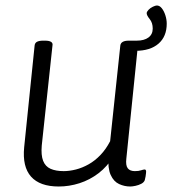

<svg xmlns="http://www.w3.org/2000/svg" viewBox="-20 -673 627 699"><path d="M194 6Q125 6 93 -30Q61 -66 68 -137L106 -507Q107 -517 115 -521Q123 -525 137 -525H144Q159 -525 166 -520.5Q173 -516 171 -507L132 -143Q129 -108 137 -87.5Q145 -67 164 -58.5Q183 -50 212 -50Q233 -50 256.5 -56Q280 -62 303 -75Q326 -88 346 -109Q366 -130 381 -159L418 -507Q420 -525 449 -525H453Q469 -525 476 -520.5Q483 -516 482 -507L440 -96Q437 -71 445 -60.5Q453 -50 471 -50Q485 -50 493.5 -53Q502 -56 507 -56Q509 -56 510.5 -54Q512 -52 512 -48Q512 -47 511.5 -42Q511 -37 510 -30.5Q509 -24 507 -17Q504 -9 494.5 -4Q485 1 473.5 3.5Q462 6 454 6Q433 6 413.5 -3Q394 -12 383 -36Q372 -60 375 -104L394 -105Q371 -67 339 -42.5Q307 -18 269.5 -6Q232 6 194 6ZM473 -488 450 -525H478Q505 -525 520.5 -536.5Q536 -548 536 -569Q536 -590 525 -603.5Q514 -617 514 -625Q514 -630 520.5 -637Q527 -644 536.5 -648.5Q546 -653 551 -653Q561 -653 569 -643Q577 -633 582 -617.5Q587 -602 587 -587Q587 -540 557 -514Q527 -488 473 -488Z"/></svg>

Font: Asap Light
Style: Italic
Weight: 300
Italic angle: -6°
Designer: Pablo Cosgaya
Foundry: Omnibus-Type
Version: Version 3.001